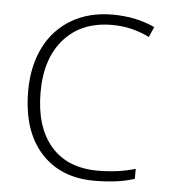

<svg xmlns="http://www.w3.org/2000/svg" viewBox="-45 -584 555 632"><g transform="rotate(5 232.5 -268.0)"><path d="M304 -509Q203 -509 145.5 -444.5Q88 -380 88 -268Q88 -154 142.5 -90.5Q197 -27 298 -27Q366 -27 422 -44V-11Q369 7 289 7Q177 7 112 -65.5Q47 -138 47 -269Q47 -351 78 -413Q109 -475 167 -509Q225 -543 302 -543Q380 -543 442 -514L427 -480Q369 -509 304 -509Z"/></g></svg>

Font: Azad Pori Unicode
Style: Regular
Weight: 400
Designer: Abul Kalam Azad
Foundry: Lipighor Font Foundry
Version: Version 1.026;December 22, 2019;FontCreator 12.0.0.2547 64-b